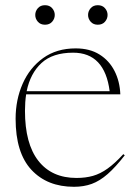

<svg xmlns="http://www.w3.org/2000/svg" viewBox="-20 -708 524 738"><path d="M271 -522Q325 -522 362.5 -498.5Q400 -475 420.2 -435.2Q440.5 -395.5 442.5 -345.5H80.5Q76 -316 76 -282Q76 -155.5 127.5 -89.8Q179 -24 274 -24Q309 -24 337.2 -32Q365.5 -40 393.5 -60Q421.5 -80 454 -115.5L459.5 -111Q424 -65.5 393.8 -39Q363.5 -12.5 332.8 -1.2Q302 10 264.5 10Q161.5 10 100.8 -55.2Q40 -120.5 40 -251.5Q40 -324.5 67 -386Q94 -447.5 145.8 -484.8Q197.5 -522 271 -522ZM261 -505.5Q182.5 -505.5 139.5 -465.8Q96.5 -426 82.5 -357.5H401.5Q382.5 -505.5 261 -505.5ZM153 -613Q135.5 -613 125.5 -624.5Q115.5 -636 115.5 -650.5Q115.5 -665 125.5 -676.5Q135.5 -688 153 -688Q170.5 -688 180.5 -676.5Q190.5 -665 190.5 -650.5Q190.5 -636 180.5 -624.5Q170.5 -613 153 -613ZM356 -613Q338.5 -613 328.5 -624.5Q318.5 -636 318.5 -650.5Q318.5 -665 328.5 -676.5Q338.5 -688 356 -688Q373.5 -688 383.5 -676.5Q393.5 -665 393.5 -650.5Q393.5 -636 383.5 -624.5Q373.5 -613 356 -613Z"/></svg>

Font: Newsreader Display ExtraLight
Style: Regular
Weight: 275
Designer: Hugues Gentile
Foundry: Production Type
Version: Version 1.001